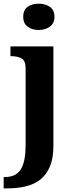

<svg xmlns="http://www.w3.org/2000/svg" viewBox="-40 -790 405 1050"><path d="M86.9 -698.2Q86.9 -735.4 111.1 -752.7Q135.3 -770 171.9 -770Q207.5 -770 232.7 -752.7Q257.8 -735.4 257.8 -698.2Q257.8 -662.1 232.4 -644Q207 -626 171.9 -626Q135.3 -626 111.1 -644Q86.9 -662.1 86.9 -698.2ZM17.1 -482.9V-536.1H252V7.8Q252 75.2 233.2 119.9Q214.4 164.6 181.2 191.4Q147.5 217.8 101.3 229Q55.2 240.2 0 240.2H-20V178.2H-13.2Q14.2 178.2 35.4 169.4Q56.6 160.6 71.3 140.1Q85.4 119.6 92.8 85.4Q100.1 51.3 100.1 0V-417Q100.1 -458 77.9 -470.5Q55.7 -482.9 20 -482.9Z"/></svg>

Font: Koh Santepheap
Style: Bold
Weight: 700
Designer: Danh Hong
Version: Version 2.002; ttfautohint (v1.8.3)